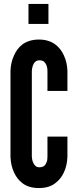

<svg xmlns="http://www.w3.org/2000/svg" viewBox="-20 -943 386 971"><path d="M124 -923H225V-822H124ZM321 -252V-151C320 -121 314 -94 303 -71C294 -51 280 -32 260 -17C240 -1 213 8 177 8C141 8 113 -1 93 -17C73 -32 60 -51 51 -71C40 -94 34 -121 33 -151V-584C34 -613 40 -640 51 -663C60 -683 73 -703 93 -718C113 -733 141 -743 177 -743C213 -743 240 -733 260 -718C280 -703 294 -683 303 -663C314 -640 320 -613 321 -584V-483H220V-584C220 -604 215 -618 204 -630C199 -635 190 -638 179 -638C160 -638 151 -624 146 -611C143 -603 142 -594 141 -584V-151C142 -130 148 -116 158 -105C163 -100 170 -97 179 -97C202 -97 211 -109 216 -124C219 -131 220 -140 220 -151V-252Z"/></svg>

Font: League Gothic
Style: Regular
Weight: 400
Designer: The League of Moveable Type
Version: Version 1.560;PS 001.560;hotconv 1.0.56;makeotf.lib2.0.21325